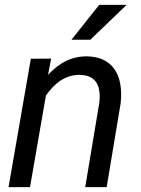

<svg xmlns="http://www.w3.org/2000/svg" viewBox="-20 -770 580 790"><path d="M15.1 0ZM190.4 -528.8 177.7 -461.9Q249 -540 339.8 -538.1Q414.6 -536.1 450.2 -486.3Q485.8 -436.5 476.6 -346.2L418.9 0H330.6L388.7 -347.7Q391.6 -371.6 389.2 -392.1Q380.9 -460.4 308.6 -461.9Q229 -463.4 168.9 -377L103.5 0H15.1L106.9 -528.3ZM388.2 -750H501L351.6 -606.4H273.9Z"/></svg>

Font: Roboto
Style: Italic
Weight: 400
Italic angle: -12°
Designer: Google
Version: Version 2.134; 2016; ttfautohint (v1.6)